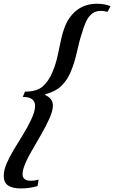

<svg xmlns="http://www.w3.org/2000/svg" viewBox="-30 -840 624 1051"><path d="M84.5 191.5Q38.5 191.5 14.5 175.5Q-9.5 159.5 -9.5 123Q-9.5 91 6.8 53.8Q23 16.5 47.2 -23.5Q71.5 -63.5 96.5 -104Q121.5 -144.5 139.5 -183Q150 -205 156 -224.2Q162 -243.5 162 -260.5Q162 -309.5 94.5 -309.5L107 -338.5Q171.5 -338.5 204 -367Q236.5 -395.5 257.5 -446Q275.5 -489.5 285.2 -534Q295 -578.5 303.8 -620.8Q312.5 -663 327.5 -699.5Q351 -755.5 395 -787.5Q439 -819.5 502 -819.5Q524 -819.5 542.5 -815.8Q561 -812 575 -806L559 -775.5Q535 -780.5 523 -780.5Q492 -780.5 472.5 -764.2Q453 -748 440.8 -721.2Q428.5 -694.5 420 -663Q404 -616 390.8 -554.5Q377.5 -493 354 -439.5Q335 -398 305 -368.8Q275 -339.5 218 -324L217 -320Q259.5 -301.5 259.5 -262Q259.5 -233 240.2 -190.5Q221 -148 193.8 -101Q166.5 -54 141 -9.5Q115.5 35 103 69Q93.5 94.5 93.5 113.5Q93.5 149.5 140 149.5Q160 149.5 181.5 143L175.5 178.5Q132 191.5 84.5 191.5Z"/></svg>

Font: Libre Caslon Text Medium Italic
Style: Regular
Weight: 500
Italic angle: -22.583°
Designer: Pablo Impallari, Rodrigo Fuenzalida, Katja Schimmel
Foundry: Pablo Impallari, Rodrigo Fuenzalida
Version: Version 2.000